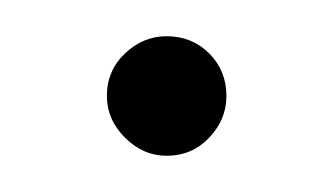

<svg xmlns="http://www.w3.org/2000/svg" viewBox="-20 -81 184 106"><path d="M72 5Q59 5 49 -5Q39 -15 39 -28Q39 -42 49 -51.5Q59 -61 72 -61Q86 -61 95.5 -51.5Q105 -42 105 -28Q105 -15 95.5 -5Q86 5 72 5Z"/></svg>

Font: DM Sans 18pt Thin
Style: Regular
Weight: 250
Designer: Colophon Foundry, Jonny Pinhorn
Foundry: Colophon Foundry
Version: Version 4.004;gftools[0.9.30]